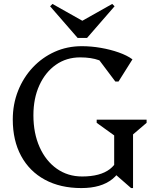

<svg xmlns="http://www.w3.org/2000/svg" viewBox="-20 -941 796 977"><path d="M394 16Q287 16 208.5 -26.5Q130 -69 87.5 -147.5Q45 -226 45 -333Q45 -411 72 -479Q99 -547 147 -598Q195 -649 258.5 -677.5Q322 -706 396 -706Q444 -706 493 -697.5Q542 -689 584.5 -674Q627 -659 654 -639L583 -526H567L455 -675H550L555 -588Q524 -620 484 -634.5Q444 -649 388 -649Q318 -649 264.5 -611.5Q211 -574 180.5 -507.5Q150 -441 150 -354Q150 -263 181.5 -192.5Q213 -122 269 -82.5Q325 -43 398 -43Q490 -43 539 -80.5Q588 -118 588 -187L623 -167Q609 -76 552 -30Q495 16 394 16ZM647 16 561 -59V-252L472 -316V-332H726V-316L657 -257V16ZM247 -921 405 -832H393L551 -921L563 -909L423 -748H375L235 -909Z"/></svg>

Font: Platypi Light
Style: Regular
Weight: 300
Designer: David Sargent
Foundry: Bolt Cutter Type
Version: Version 1.200